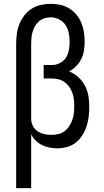

<svg xmlns="http://www.w3.org/2000/svg" viewBox="-20 -763 540 998"><path d="M64 215V-535Q64 -561 67.5 -587Q71 -613 80.5 -637Q90 -661 106 -682Q122 -703 143.5 -717Q165 -731 191 -737Q217 -743 243 -743Q268 -743 292.5 -738Q317 -733 338.5 -720Q360 -707 376.5 -687.5Q393 -668 402.5 -645Q412 -622 416 -597Q420 -572 420 -547Q420 -524 416.5 -501Q413 -478 403 -457.5Q393 -437 376.5 -420Q360 -403 340 -392Q366 -381 387.5 -361.5Q409 -342 422 -317Q435 -292 439.5 -264Q444 -236 444 -208Q444 -182 441 -156.5Q438 -131 430 -106.5Q422 -82 408 -60Q394 -38 374 -22Q354 -6 328.5 1Q303 8 277 8Q257 8 237 4Q217 0 198.5 -9Q180 -18 165.5 -32.5Q151 -47 142 -65V215ZM247 -62Q265 -62 283 -66Q301 -70 315.5 -81Q330 -92 340 -107.5Q350 -123 356 -140Q362 -157 364 -175Q366 -193 366 -211Q366 -229 364 -246.5Q362 -264 356 -280.5Q350 -297 340 -311.5Q330 -326 316 -336Q302 -346 285 -350.5Q268 -355 250 -355H207V-425H250Q271 -425 291 -435Q311 -445 322.5 -463Q334 -481 338 -502.5Q342 -524 342 -545Q342 -568 337.5 -591Q333 -614 320.5 -633Q308 -652 287 -662.5Q266 -673 243 -673Q227 -673 211 -668Q195 -663 183 -652.5Q171 -642 162.5 -628Q154 -614 149.5 -598.5Q145 -583 143.5 -567Q142 -551 142 -535V-146V-142Q143 -123 152 -106.5Q161 -90 176.5 -80Q192 -70 210 -66Q228 -62 247 -62Z"/></svg>

Font: Iosevka SS04
Style: Regular
Weight: 400
Monospace: yes
Designer: Belleve Invis
Foundry: Belleve Invis
Version: Version 19.0.0; ttfautohint (v1.8.4)